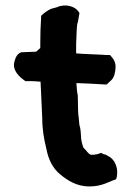

<svg xmlns="http://www.w3.org/2000/svg" viewBox="-20 -677 475 691"><path d="M33 -459C20 -422 56 -396 71 -385H92C102 -385 114 -384 126 -383C128 -340 130 -297 132 -252C132 -212 138 -177 147 -141C154 -104 169 -72 197 -49C222 -29 254 -6 302 -6C347 -6 371 -23 398 -32C408 -61 399 -100 370 -115L359 -121H357C353 -121 347 -125 344 -127C335 -123 322 -119 306 -120C299 -124 293 -131 284 -142H283C277 -149 271 -173 271 -195V-196C270 -206 270 -214 266 -226L264 -245C264 -250 263 -256 262 -263L261 -280C261 -295 260 -316 260 -330V-333C257 -346 256 -362 255 -378C286 -377 327 -375 357 -373H364L382 -390C392 -400 395 -419 396 -434C397 -458 384 -469 376 -479H369C362 -479 356 -479 349 -480H348C319 -482 284 -482 254 -485V-500C254 -515 254 -528 255 -543C256 -563 256 -583 259 -595L260 -596L266 -630L262 -636C250 -654 215 -665 185 -651L163 -645C149 -638 138 -630 128 -620V-614C126 -586 125 -553 125 -522V-504C122 -501 115 -496 110 -491C92 -491 75 -489 60 -489H57C43 -484 37 -473 33 -459Z"/></svg>

Font: Hussar Pisanka
Style: Bd
Weight: 700
Designer: Robert Jablonski
Foundry: Cannot Into Space Fonts
Version: Version 1.070